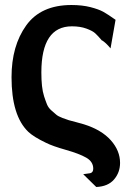

<svg xmlns="http://www.w3.org/2000/svg" viewBox="-20 -575 521 766"><path d="M26 -267Q26 -392 84.5 -473.5Q143 -555 265 -555Q308 -555 341 -546.5Q374 -538 392 -528Q410 -518 441 -496L421 -382Q402 -405 387 -414V-413Q370 -433 359.5 -442.5Q349 -452 324.5 -461Q300 -470 267 -470Q145 -470 145 -286Q145 -256 147.5 -232.5Q150 -209 156 -190.5Q162 -172 167.5 -158.5Q173 -145 185 -134.5Q197 -124 204.5 -117.5Q212 -111 229 -104.5Q246 -98 254.5 -95.5Q263 -93 284.5 -87.5Q306 -82 315 -79Q385 -57 422 -15.5Q459 26 459 75Q459 113 435 141Q411 169 364 171Q330 137 312 120L340 116Q352 113 352 98Q352 70 324 54Q296 38 243 23Q190 8 164 -5Q114 -29 93 -49Q26 -113 26 -267Z"/></svg>

Font: Coval
Style: Heavy
Weight: 900
Foundry: Context Ltd
Version: Version 001.000